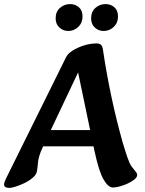

<svg xmlns="http://www.w3.org/2000/svg" viewBox="-35 -908 713 942"><path d="M12 14Q-15 14 -15 -3Q-15 -11 -7 -29L289 -627Q297 -644 320 -659Q343 -674 375 -684.5Q407 -695 441 -695Q451 -695 459 -689.5Q467 -684 470 -665Q487 -550 511 -436.5Q535 -323 566 -212Q580 -165 590 -136Q600 -107 610 -92Q621 -77 629.5 -67.5Q638 -58 638 -49Q638 -39 625 -28Q612 -17 592.5 -8Q573 1 553 6.5Q533 12 519 12Q496 12 473 -27.5Q450 -67 428 -170L341 -587L370 -599L176 -189Q163 -161 157.5 -142Q152 -123 151 -107.5Q150 -92 147 -72Q145 -53 127.5 -37.5Q110 -22 86.5 -10.5Q63 1 42 7.5Q21 14 12 14ZM140 -190V-270H512V-190ZM473 -756Q448 -756 430 -773Q412 -790 412 -818Q412 -851 433.5 -869.5Q455 -888 483 -888Q508 -888 526 -872.5Q544 -857 544 -827Q544 -796 523 -776Q502 -756 473 -756ZM300 -756Q275 -756 256.5 -773Q238 -790 238 -818Q238 -851 259.5 -869.5Q281 -888 309 -888Q334 -888 352 -872.5Q370 -857 370 -827Q370 -796 349 -776Q328 -756 300 -756Z"/></svg>

Font: Alkatra Medium
Style: Regular
Weight: 500
Designer: Suman Bhandary
Version: Version 1.100;gftools[0.9.22]